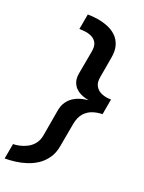

<svg xmlns="http://www.w3.org/2000/svg" viewBox="-196 -786 782 1043"><g transform="rotate(20 195.0 -265.0)"><path d="M-32.5 179.5Q-4.5 179.5 28 175.5Q60.5 171.5 92.8 161Q125 150.5 153 131.8Q181 113 201.5 83.2Q222 53.5 229 10.5L253 -122.5Q260.5 -164.5 281 -187.5Q301.5 -210.5 329.5 -219.5Q357.5 -228.5 385 -228.5L401 -319Q371.5 -319 347.2 -328.8Q323 -338.5 310.5 -359.5Q298 -380.5 304.5 -414.5L325 -532Q333 -576 323.2 -606.8Q313.5 -637.5 291.8 -657.8Q270 -678 241.5 -689.2Q213 -700.5 182.5 -705.2Q152 -710 124.5 -710L108.5 -620.5Q124 -620.5 144 -618Q164 -615.5 182 -606.5Q200 -597.5 209.8 -579Q219.5 -560.5 213.5 -527.5L189 -392.5Q184 -363.5 191 -343Q198 -322.5 211.2 -309.2Q224.5 -296 240.2 -288.8Q256 -281.5 269.5 -278.2Q283 -275 288 -274Q282 -273.5 268 -271.2Q254 -269 236.2 -263.5Q218.5 -258 200.5 -246Q182.5 -234 168.8 -214.5Q155 -195 149.5 -165L123 -12Q117.5 19.5 101.2 39.5Q85 59.5 63.2 70.5Q41.5 81.5 20.2 86Q-1 90.5 -16.5 90.5Z"/></g></svg>

Font: Anybody Expanded Medium
Style: Italic
Weight: 500
Width: 7
Italic angle: -10°
Version: Version 1.113;gftools[0.9.25]